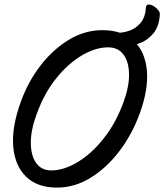

<svg xmlns="http://www.w3.org/2000/svg" viewBox="-20 -803 746 872"><path d="M239 49Q149 49 98 -1Q47 -51 40 -139Q33 -227 75 -342Q108 -433 164.5 -506Q221 -579 293 -622.5Q365 -666 445 -666Q536 -666 587.5 -617.5Q639 -569 647 -483.5Q655 -398 614 -286Q580 -193 522.5 -117Q465 -41 392 4Q319 49 239 49ZM213 -29Q270 -29 333 -67Q396 -105 451.5 -175Q507 -245 542 -342Q567 -411 566 -467Q565 -523 540.5 -555.5Q516 -588 471 -588Q414 -588 352 -551.5Q290 -515 235.5 -447.5Q181 -380 147 -286Q120 -214 120 -155.5Q120 -97 144 -63Q168 -29 213 -29ZM515 -654Q539 -654 567.5 -663.5Q596 -673 618 -698.5Q640 -724 643 -770Q644 -782 654 -782.5Q664 -783 676.5 -776Q689 -769 698 -758Q707 -747 706 -736Q702 -681 675.5 -650Q649 -619 614 -606.5Q579 -594 548 -594Q536 -594 524.5 -603Q513 -612 506 -624Q499 -636 500 -645Q501 -654 515 -654Z"/></svg>

Font: Story Script
Style: Regular
Weight: 400
Designer: Lana Roulhac, Ben Buysse
Version: Version 1.000; ttfautohint (v1.8.4.7-5d5b)